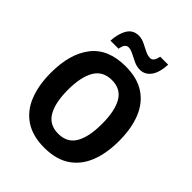

<svg xmlns="http://www.w3.org/2000/svg" viewBox="-253 -1069 1225 1225"><g transform="rotate(45 359.0 -457.0)"><path d="M667 -358Q667 -246 634 -163.5Q601 -81 533 -35.5Q465 10 359 10Q254 10 185.5 -35.5Q117 -81 84 -164Q51 -247 51 -359Q51 -530 127 -627.5Q203 -725 360 -725Q465 -725 533 -680Q601 -635 634 -552.5Q667 -470 667 -358ZM205 -358Q205 -242 242 -179Q279 -116 359 -116Q440 -116 476.5 -178.5Q513 -241 513 -358Q513 -475 476.5 -538Q440 -601 360 -601Q279 -601 242 -537.5Q205 -474 205 -358ZM175 -772Q179 -839 204.5 -881Q230 -923 281 -923Q308 -923 334.5 -910Q361 -897 385.5 -884.5Q410 -872 433 -872Q447 -872 456.5 -883.5Q466 -895 472 -924H544Q540 -848 511.5 -810.5Q483 -773 439 -773Q411 -773 384 -785.5Q357 -798 332 -811Q307 -824 287 -824Q273 -824 263 -812.5Q253 -801 248 -772Z"/></g></svg>

Font: Noto Sans Lao UI SemCond
Style: Bold
Weight: 700
Width: 4
Designer: Monotype Design Team
Foundry: Monotype Imaging Inc.
Version: Version 2.000; ttfautohint (v1.8.4.7-5d5b)